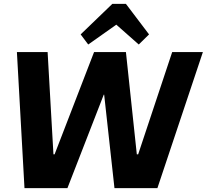

<svg xmlns="http://www.w3.org/2000/svg" viewBox="-20 -968 1064 988"><path d="M67 -700H225L255 -174H261L464 -700H628L684 -174H691L866 -700H1024L790 0H569L516 -481H514L327 0H106ZM395 -791 558 -948H628L747 -791L694 -739L539 -876H628L434 -739Z"/></svg>

Font: Pathway Extreme 28pt
Style: Bold Italic
Weight: 700
Italic angle: -8°
Designer: Eduardo Rodriguez Tunni
Foundry: Eduardo Rodriguez Tunni
Version: Version 1.001;gftools[0.9.26]